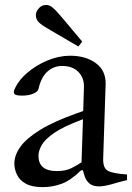

<svg xmlns="http://www.w3.org/2000/svg" viewBox="-20 -759 543 789"><path d="M156 10Q111 10 85.5 -4.5Q60 -19 49.5 -41.5Q39 -64 39 -87Q39 -121 63.5 -155.5Q88 -190 144.5 -225Q201 -260 297 -294L322 -303L325 -402Q326 -439 302 -463.5Q278 -488 235 -488Q201 -488 175 -465Q149 -442 138 -393Q136 -383 117.5 -374.5Q99 -366 69 -366Q52 -366 43 -370Q34 -374 38 -388Q54 -427 91 -459Q128 -491 175 -510.5Q222 -530 268 -530Q333 -530 374.5 -499Q416 -468 414 -412L404 -107Q403 -68 423.5 -57Q444 -46 502 -42V-19L467 -10Q435 0 416.5 3.5Q398 7 388 7Q361 7 347.5 -5Q334 -17 328.5 -33Q323 -49 321 -59H313Q270 -17 232.5 -3.5Q195 10 156 10ZM213 -56Q249 -56 272.5 -67.5Q296 -79 315 -92L321 -269L313 -266Q241 -239 203 -213Q165 -187 151.5 -163Q138 -139 138 -119Q138 -56 213 -56ZM302 -568 189 -634Q176 -642 165 -648.5Q154 -655 143 -664Q129 -676 127.5 -692.5Q126 -709 138 -723Q149 -737 166 -738.5Q183 -740 196 -728Q207 -719 215.5 -709Q224 -699 234 -688L318 -588Z"/></svg>

Font: Hedvig Letters Serif 24pt 24pt
Style: Regular
Weight: 400
Version: Version 1.000